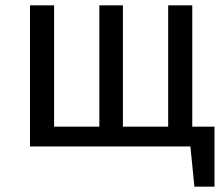

<svg xmlns="http://www.w3.org/2000/svg" viewBox="-20 -547 836 717"><path d="M781 150H706L691 0H92V-527H182V-74H351V-527H439V-74H608V-527H698V-74H781Z"/></svg>

Font: Trujillo
Style: Regular
Weight: 400
Designer: Fira Sans original fonts by bBox Type GmbH, Carrois Corporate GbR, & Edenspiekermann AG / Changes by Cristiano Sobral
Foundry: Fira Sans original fonts by bBox Type GmbH, Carrois Corporate GbR, & Edenspiekermann AG / Changes by Cristiano Sobral
Version: Version 4.301;October 17, 2021;FontCreator 14.0.0.2814 64-bi